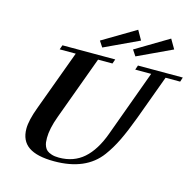

<svg xmlns="http://www.w3.org/2000/svg" viewBox="-123 -996 1160 1137"><g transform="rotate(15 457.0 -427.5)"><path d="M407.2 -711.4 383.3 -747.6 585.9 -868.2 618.7 -810.5ZM610.4 -711.4 586.4 -747.6 788.1 -868.2 821.8 -810.5ZM305.7 13.2Q200.2 13.2 148.9 -22.2Q97.7 -57.6 97.7 -131.3Q97.7 -182.6 128.9 -266.1L265.1 -635.7H166.5L176.3 -663.1H500L490.2 -635.7H401.9L258.8 -246.1Q229.5 -166.5 229.5 -109.9Q229.5 -94.2 231 -82.5Q232.4 -70.8 238.3 -57.1Q244.1 -43.5 254.4 -35.2Q264.6 -26.9 283.2 -21Q301.8 -15.1 327.6 -15.1Q418 -15.1 479 -68.8Q540 -122.6 578.6 -228.5L727.5 -635.7H629.9L639.2 -663.1H914.1L905.3 -635.7H815.9L714.8 -360.8Q682.6 -274.4 653.6 -214.6Q624.5 -154.8 590.3 -108.9Q500.5 13.2 305.7 13.2Z"/></g></svg>

Font: Elstob 18pt
Style: Bold Italic
Weight: 700
Italic angle: -20°
Designer: Peter S. Baker
Version: Version 1.015